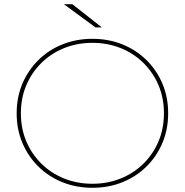

<svg xmlns="http://www.w3.org/2000/svg" viewBox="-20 -887 876 910"><path d="M418 3Q341 3 275.5 -23.5Q210 -50 161.5 -98Q113 -146 86 -210Q59 -274 59 -350Q59 -426 86 -490Q113 -554 161.5 -602Q210 -650 275.5 -676.5Q341 -703 418 -703Q495 -703 560.5 -676.5Q626 -650 674.5 -602Q723 -554 750 -490Q777 -426 777 -350Q777 -274 750 -210Q723 -146 674.5 -98Q626 -50 560.5 -23.5Q495 3 418 3ZM418 -16Q490 -16 552 -41Q614 -66 660 -111.5Q706 -157 731.5 -217.5Q757 -278 757 -350Q757 -422 731.5 -482.5Q706 -543 660 -588.5Q614 -634 552 -659Q490 -684 418 -684Q346 -684 284 -659Q222 -634 176 -588.5Q130 -543 104.5 -482.5Q79 -422 79 -350Q79 -278 104.5 -217.5Q130 -157 176 -111.5Q222 -66 284 -41Q346 -16 418 -16ZM433 -757 283 -867H323L463 -757Z"/></svg>

Font: Montserrat Thin Thin
Style: Regular
Weight: 250
Version: Version 9.000